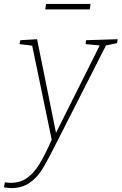

<svg xmlns="http://www.w3.org/2000/svg" viewBox="-71 -727 623 984"><path d="M532 -526 529 -506 472 -494 219 4 201 39Q167 107 142 146Q117 185 79 211Q41 237 -13 237Q-23 237 -51 233L-46 207Q-31 210 -17 210Q32 210 67 185.5Q102 161 130 115.5Q158 70 194 -11L94 -493L29 -501L33 -521L119 -526L216 -46L440 -494L368 -501L370 -521ZM165 -707H393L389 -679H161Z"/></svg>

Font: Bitter Pro ExtraLight
Style: Italic
Weight: 275
Italic angle: -9°
Designer: Sol Matas, and Bitter project Authors
Foundry: Sol Matas
Version: Version 1.010